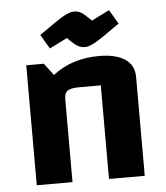

<svg xmlns="http://www.w3.org/2000/svg" viewBox="-51 -751 688 797"><g transform="rotate(-5 292.5 -352.5)"><path d="M70 -500H143L181 -450Q261 -512 374 -512Q444 -512 482 -486.5Q520 -461 520 -413V0H371V-390H282Q246 -390 232.5 -380.5Q219 -371 219 -346V0H70ZM248 -598 174 -561 139 -620Q214 -674 241.5 -689.5Q269 -705 286 -705Q304 -705 317.5 -696.5Q331 -688 358 -661L432 -698L467 -639Q394 -587 366 -570.5Q338 -554 320 -554Q303 -554 288.5 -562.5Q274 -571 248 -598Z"/></g></svg>

Font: Changa SemiBold
Style: Regular
Weight: 600
Designer: Eduardo Rodriguez Tunni
Foundry: Eduardo Rodriguez Tunni
Version: Version 2.002; ttfautohint (v1.5) -l 8 -r 50 -G 150 -x 14 -H